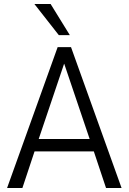

<svg xmlns="http://www.w3.org/2000/svg" viewBox="-20 -941 644 961"><path d="M15.4 0 268.5 -705H335.5L588.5 0H510.7L443.5 -201.4L474.8 -183.1H127.2L159 -201.4L92.1 0ZM300.6 -621.2 168.6 -230.1 153.7 -245.4H448.1L433.9 -230.1L301.6 -621.2ZM274.5 -765 152.2 -920.9H233.4L329.6 -765Z"/></svg>

Font: Nunito Sans 12pt ExtraLight Condensed
Style: Regular
Weight: 200
Width: 3
Version: Version 3.101;gftools[0.9.27]